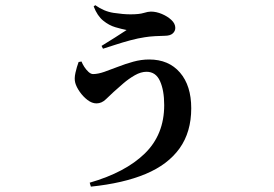

<svg xmlns="http://www.w3.org/2000/svg" viewBox="-20 -629 1040 730"><path d="M321 65.6Q456.3 26.7 530.3 -45.2Q604.3 -117.1 604.3 -229.4Q604.3 -285.5 588.3 -320.8Q572.4 -356.1 537.1 -356.1Q515.8 -356.1 492.6 -342.9Q469.4 -329.6 448.6 -311.7Q427.8 -293.8 412 -279.4Q398.6 -267.3 382.6 -251.6Q366.6 -235.9 346.8 -235.9Q329.7 -235.9 312.8 -248.8Q295.9 -261.7 283.1 -280.1Q270.3 -298.5 266.1 -314.1Q261.8 -329.8 266.9 -352.4Q272 -375.1 278.9 -393.3L289.9 -395.1Q293.3 -386 300.5 -374.7Q307.8 -363.5 316.7 -355.4Q325.7 -347.4 333.7 -347.4Q352.2 -347.4 376.5 -355.8Q400.7 -364.2 428.5 -375.1Q456.3 -386 486.6 -394.4Q516.9 -402.8 547.2 -402.8Q621.5 -402.8 664.3 -353.1Q707.1 -303.4 707.1 -217.5Q707.1 -127.2 662.9 -65.1Q618.6 -3.1 533.5 32.5Q448.4 68 325.5 80.6ZM366.1 -454.5Q388.6 -468.5 417 -486.2Q445.4 -503.9 461.4 -514.9Q442.8 -518.4 418.7 -525.5Q394.6 -532.5 372.4 -550.5Q350.1 -568.5 336.1 -604.6L342.2 -609.3Q375.1 -585.7 411.7 -580.1Q448.3 -574.5 476.2 -574.5Q509.5 -574.5 526.2 -579.7Q543 -584.9 553.7 -584.9Q574 -584.9 595.4 -575.9Q616.8 -566.9 631.6 -553.1Q646.5 -539.3 646.5 -522.8Q646.5 -510.6 636.7 -501.8Q626.9 -492.9 605.4 -492.9Q591.3 -492.9 569.2 -491.5Q547 -490.2 530.3 -487.4Q505.7 -483.8 475.6 -475.8Q445.5 -467.7 418.1 -458.7Q390.6 -449.6 371.6 -443.8Z"/></svg>

Font: Noto Serif SC ExtraLight
Style: Regular
Weight: 200
Designer: Ryoko NISHIZUKA 西塚涼子 (kana & ideographs); Frank Grießhammer (Latin, Greek & Cyrillic); Wenlong ZHANG 张文龙 (bopomofo); San
Foundry: Adobe
Version: Version 2.002-H1;hotconv 1.1.0;makeotfexe 2.6.0